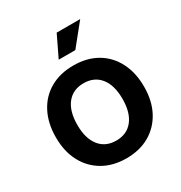

<svg xmlns="http://www.w3.org/2000/svg" viewBox="-183 -917 1002 1060"><g transform="rotate(-30 318.0 -387.0)"><path d="M318 10Q233 10 169.5 -27Q106 -64 71.5 -130Q37 -196 37 -285Q37 -374 71.5 -441Q106 -508 169.5 -544.5Q233 -581 318 -581Q404 -581 467 -544.5Q530 -508 564.5 -441Q599 -374 599 -285Q599 -196 564.5 -130Q530 -64 467 -27Q404 10 318 10ZM318 -103Q386 -103 424 -151Q462 -199 462 -286Q462 -373 424 -420.5Q386 -468 318 -468Q250 -468 212 -420Q174 -372 174 -285Q174 -199 212 -151Q250 -103 318 -103ZM265 -649 330 -784H480L371 -649Z"/></g></svg>

Font: BDO Grotesk DemiBold
Style: Regular
Weight: 600
Designer: Deni Anggara
Foundry: Lokal Container
Version: Version 2.000